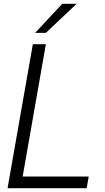

<svg xmlns="http://www.w3.org/2000/svg" viewBox="-20 -997 555 1017"><path d="M439 0H20L154 -763H223L100 -62H450ZM223 -823H166L310 -977H386Z"/></svg>

Font: Open Sauce Sans Light Italic
Style: Regular
Weight: 300
Italic angle: -10°
Designer: Alfredo Marco Pradil
Foundry: Creative Sauce Fz LLC
Version: Version 1.477